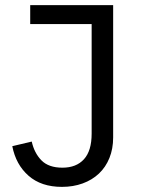

<svg xmlns="http://www.w3.org/2000/svg" viewBox="-20 -718 550 750"><path d="M422 -698V-181Q422 -137 407.5 -101Q393 -65 366.5 -40Q340 -15 303 -1.5Q266 12 222 12Q141 12 91.5 -31.5Q42 -75 28 -147L104 -165Q114 -120 142 -91.5Q170 -63 224 -63Q278 -63 308 -96Q338 -129 338 -196V-624H98V-698Z"/></svg>

Font: Aneliza
Style: Regular
Weight: 400
Designer: Mike Abbink, Paul van der Laan, Pieter van Rosmalen
Foundry: Bold Monday
Version: Version 3.001;September 8, 2019;FontCreator 11.5.0.2425 64-b